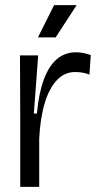

<svg xmlns="http://www.w3.org/2000/svg" viewBox="-20 -729 387 749"><path d="M59 0V-250L58 -513H129L112 -286H124Q131 -364 150.5 -417.5Q170 -471 201.5 -498Q233 -525 276 -525Q289 -525 303.5 -522.5Q318 -520 334 -514L329 -438Q314 -444 300 -446Q286 -448 273 -448Q232 -448 202 -416.5Q172 -385 154.5 -327Q137 -269 133 -189V0ZM197 -583H128L191 -709H279Z"/></svg>

Font: Bricolage Grotesque 72pt Light
Style: Regular
Weight: 300
Designer: Mathieu Triay
Foundry: Atelier Triay
Version: Version 1.001;gftools[0.9.33.dev8+g029e19f]